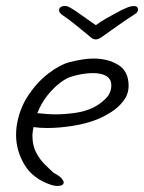

<svg xmlns="http://www.w3.org/2000/svg" viewBox="-20 -556 475 633"><path d="M169 57Q161 57 150 54Q89 34 61 -12.5Q33 -59 33 -111Q33 -119 33.5 -126.5Q34 -134 35 -141Q44 -198 73.5 -242Q103 -286 140.5 -314.5Q178 -343 209 -351Q229 -356 249 -359.5Q269 -363 288 -363Q336 -363 370 -342Q404 -321 404 -273Q404 -246 387.5 -224Q371 -202 346.5 -186.5Q322 -171 299 -162Q264 -148 219.5 -141Q175 -134 136 -134Q111 -134 90 -137V-136Q90 -132 89 -128.5Q88 -125 88 -121Q87 -117 87 -113.5Q87 -110 87 -107Q87 -76 99.5 -52.5Q112 -29 129 -12.5Q146 4 157 14Q175 23 182.5 31.5Q190 40 190 45Q190 57 169 57ZM163 -179Q193 -179 226 -183.5Q259 -188 287 -201Q309 -212 328 -230.5Q347 -249 347 -275Q347 -295 331 -305Q315 -315 286 -315Q253 -315 214 -303Q200 -299 179.5 -284Q159 -269 138 -243.5Q117 -218 103 -183Q115 -182 130.5 -180.5Q146 -179 163 -179ZM422 -536Q435 -536 435 -524Q435 -521 432.5 -516.5Q430 -512 421 -507Q399 -493 370.5 -473Q342 -453 317 -435Q305 -426 296 -426Q286 -426 277 -435Q255 -453 230.5 -473Q206 -493 185 -507Q178 -512 176 -517Q174 -522 175 -524Q175 -529 180 -532.5Q185 -536 190 -536Q192 -536 198 -536Q204 -536 221 -525Q231 -519 251 -504.5Q271 -490 296 -473Q312 -485 330.5 -495.5Q349 -506 363.5 -513.5Q378 -521 381 -523Q389 -527 400.5 -531.5Q412 -536 422 -536Z"/></svg>

Font: Grape Nuts
Style: Regular
Weight: 400
Designer: Robert E. Leuschke
Foundry: Robert E. Leuschke
Version: Version 1.010; ttfautohint (v1.8.3)